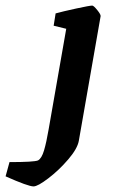

<svg xmlns="http://www.w3.org/2000/svg" viewBox="-136 -484 403 687"><path d="M-116 147 -102 96Q-14 96 0 90Q13 83 21.5 54.5Q30 26 38 -21L101 -381L56 -392L63 -436Q88 -443 136.5 -453.5Q185 -464 194 -464Q199 -464 212 -448Q225 -432 224 -426L146 20Q141 48 108 86.5Q75 125 37 154Q-1 183 -16 183Q-35 183 -116 147Z"/></svg>

Font: Grenze SemiBold
Style: Italic
Weight: 600
Italic angle: -10°
Designer: Renata Polastri
Foundry: Omnibus-Type
Version: Version 1.002; ttfautohint (v1.8)